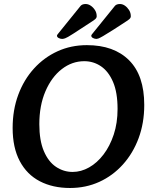

<svg xmlns="http://www.w3.org/2000/svg" viewBox="-20 -921 760 957"><path d="M329 16Q243 16 178.5 -17.5Q114 -51 78.5 -118Q43 -185 43 -283Q43 -373 71 -448.5Q99 -524 149.5 -579.5Q200 -635 267 -665.5Q334 -696 413 -696Q548 -696 623.5 -620.5Q699 -545 699 -398Q699 -308 671 -232.5Q643 -157 592.5 -101Q542 -45 475 -14.5Q408 16 329 16ZM342 -64Q384 -64 424 -86.5Q464 -109 496 -151Q528 -193 547 -250.5Q566 -308 566 -378Q566 -460 543.5 -512.5Q521 -565 483.5 -590.5Q446 -616 400 -616Q339 -616 288 -576.5Q237 -537 206.5 -466Q176 -395 176 -302Q176 -221 198.5 -168Q221 -115 259 -89.5Q297 -64 342 -64ZM272 -756Q269 -752 266.5 -749Q264 -746 264 -743Q264 -736 272.5 -731.5Q281 -727 290 -727Q295 -727 304.5 -730Q314 -733 345 -753L437 -813Q447 -819 454.5 -825.5Q462 -832 462 -840Q462 -857 453.5 -870.5Q445 -884 432.5 -892.5Q420 -901 407 -901Q390 -901 382 -892ZM443 -756Q440 -752 437.5 -749Q435 -746 435 -743Q435 -736 443.5 -731.5Q452 -727 461 -727Q464 -727 470 -729Q476 -731 493.5 -741Q511 -751 547 -774L607 -813Q617 -819 624.5 -825.5Q632 -832 632 -840Q632 -857 623.5 -870.5Q615 -884 603 -892.5Q591 -901 578 -901Q561 -901 553 -892Z"/></svg>

Font: Alkatra
Style: Regular
Weight: 400
Designer: Suman Bhandary
Version: Version 1.100;gftools[0.9.22]